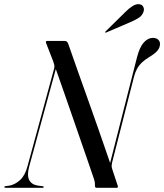

<svg xmlns="http://www.w3.org/2000/svg" viewBox="-54 -895 782 915"><path d="M85 -101 215 -577 209.5 -573Q230.5 -513.5 251 -455Q271.5 -396.5 291 -340Q310.5 -283.5 328.8 -230.8Q347 -178 363.5 -130.5Q380 -83 394 -41.5Q397 -32.5 397.8 -27.2Q398.5 -22 398.5 -13.5Q398 -6.5 399.8 -3.2Q401.5 0 407 0H502Q506.5 0 507.5 -2.5Q508.5 -5 507 -10L482 -85.5Q478 -97.5 478 -103.8Q478 -110 479.5 -117.5L584.5 -529Q590 -550.5 599 -567Q608 -583.5 622 -596.8Q636 -610 655.5 -622Q684 -639 696 -653.2Q708 -667.5 708.5 -684.5Q709 -697.5 699.8 -706Q690.5 -714.5 674.5 -714.5Q651.5 -714.5 631.5 -692.8Q611.5 -671 599 -622.5L466.5 -101.5L475 -106Q459.5 -151 445 -193.2Q430.5 -235.5 415.8 -277.2Q401 -319 385.5 -363.2Q370 -407.5 352.5 -456.2Q335 -505 315.2 -560.8Q295.5 -616.5 272.5 -682.5Q269 -693 264.8 -696.5Q260.5 -700 253.5 -700H170.5Q167.5 -700 166.2 -699Q165 -698 164.8 -696Q164.5 -694 165 -691.5L200 -601.5Q203 -593.5 204.8 -585Q206.5 -576.5 203.5 -566.5L77 -102.5Q65.5 -59 42.2 -37.5Q19 -16 -8 -10.5L-27.5 -8Q-33.5 -7 -33.5 -3.5Q-33.5 -1.5 -31.5 -0.8Q-29.5 0 -25 0H149.5Q152 0 153.2 -1Q154.5 -2 154.5 -3.5Q154.5 -5.5 153 -6.5Q151.5 -7.5 149.5 -7.5L123.5 -11Q96 -16 85 -37.5Q74 -59 85 -101ZM543.5 -838Q562 -856.5 577.8 -866.2Q593.5 -876 607.5 -875Q623 -874 628.5 -863Q634 -852 630.5 -840.5Q624.5 -821 606.8 -809.8Q589 -798.5 568.5 -790L453 -740.5Q451.5 -740 449.8 -739.5Q448 -739 447 -740.5Q446.5 -741.5 447.5 -743.2Q448.5 -745 450 -746Z"/></svg>

Font: Fraunces 120pt
Style: Italic
Weight: 400
Italic angle: -16°
Version: Version 1.000;[b76b70a41]